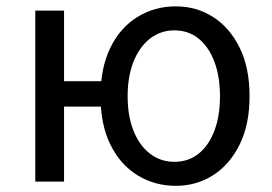

<svg xmlns="http://www.w3.org/2000/svg" viewBox="-20 -577 865 610"><path d="M92.1 0V-543.4H183.5V-319H320.6V-238.4H183.5V0ZM538.7 13.4Q470.9 13.4 416.3 -20.5Q361.7 -54.3 330.5 -118Q299.4 -181.6 299.4 -271Q299.4 -361.5 330.5 -425.3Q361.7 -489 416.3 -522.9Q470.9 -556.8 538.7 -556.8Q604 -556.8 656.9 -523.1Q709.8 -489.4 741.3 -425.7Q772.9 -361.9 772.9 -271Q772.9 -181.2 741.3 -117.6Q709.8 -54 656.9 -20.3Q604 13.4 538.7 13.4ZM533.8 -62.9Q578.8 -62.9 611.2 -88.9Q643.5 -114.9 661.2 -161.8Q678.9 -208.7 678.9 -271Q678.9 -333.8 661.2 -380.8Q643.5 -427.8 611.2 -454.2Q578.8 -480.5 533.8 -480.5Q490 -480.5 456.3 -454.2Q422.7 -427.8 404.1 -380.8Q385.5 -333.8 385.5 -271Q385.5 -208.7 404.1 -161.8Q422.7 -114.9 456.3 -88.9Q490 -62.9 533.8 -62.9Z"/></svg>

Font: Shanggu Sans SC VF
Style: Regular
Weight: 250
Designer: GuiWonder
Version: Version 1.021